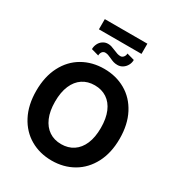

<svg xmlns="http://www.w3.org/2000/svg" viewBox="-233 -1161 1219 1318"><g transform="rotate(30 376.5 -502.0)"><path d="M376.6 9.7Q281.6 9.7 206.7 -33.7Q131.7 -77.1 88.9 -159.2Q46.1 -241.2 46.1 -353.6Q46.1 -466.1 88.9 -548.5Q131.7 -630.8 206.7 -673.8Q281.6 -716.9 376.6 -716.9Q470.9 -716.9 546 -673.8Q621 -630.8 664 -548.5Q707 -466.1 707 -353.6Q707 -241 664 -159.1Q621 -77.1 546 -33.7Q470.9 9.7 376.6 9.7ZM376.6 -586.6Q321.4 -586.6 280.7 -559.6Q240 -532.7 217.5 -480.4Q195.1 -428.1 195.1 -353.6Q195.1 -279.1 217.5 -227Q240 -174.9 280.7 -147.7Q321.4 -120.6 376.6 -120.6Q431.7 -120.6 472.6 -147.7Q513.5 -174.9 535.8 -227Q558 -279.1 558 -353.6Q558 -428.1 535.8 -480.4Q513.5 -532.7 472.6 -559.6Q431.7 -586.6 376.6 -586.6ZM439.5 -784.5Q421.3 -784.5 407.3 -788.9Q393.3 -793.3 375.7 -801.9Q359.8 -809.4 348.9 -812.9Q338 -816.5 324.8 -816.5Q316.4 -816.5 308.9 -811Q301.4 -805.5 297.4 -795.8Q293.3 -786.1 293.3 -775.2L234.4 -791.7Q234.2 -814.1 244.3 -834.3Q254.3 -854.5 272.5 -866.5Q290.6 -878.6 313.1 -878.6Q327.4 -878.6 339.9 -874.8Q352.3 -870.9 372 -862.6Q389.6 -854.9 401.9 -851Q414.2 -847.2 427.5 -847.2Q440.8 -847.2 450.6 -858.9Q460.5 -870.6 460.7 -887.2L520.4 -870.7Q520.4 -848 509.6 -828.3Q498.9 -808.6 480.5 -796.6Q462.1 -784.5 439.5 -784.5ZM545.3 -933.2H207.9V-1014H545.3Z"/></g></svg>

Font: Pretendard Variable
Style: Regular
Weight: 400
Designer: Base glyphs from Inter by Rasmus Andersson; Hangul glyphs from Noto Sans CJK(Source Han Sans) by Jang Soo-young and Kang
Foundry: Kil Hyung-jin
Version: Version 1.100;FEAKit 1.0